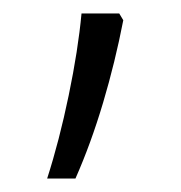

<svg xmlns="http://www.w3.org/2000/svg" viewBox="-20 -135 268 285"><path d="M157 -115 163 -105Q151 -43 133 17.5Q115 78 92 130H50Q68 74 82 6.5Q96 -61 101 -115Z"/></svg>

Font: Noto Sans Sinhala ExtraCondensed Light
Style: Regular
Weight: 300
Width: 2
Designer: Jelle Bosma - Monotype Design Team
Foundry: Monotype Imaging Inc.
Version: Version 2.006; ttfautohint (v1.8.4.7-5d5b)